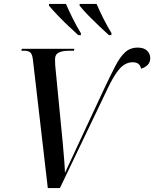

<svg xmlns="http://www.w3.org/2000/svg" viewBox="-20 -964 790 984"><path d="M149 -655Q146 -685 136 -694.5Q126 -704 103 -704H89L92 -714H361L359 -704H334Q300 -704 281 -694.5Q262 -685 262 -660Q262 -647 263 -629L302 -227Q305 -191 308.5 -150Q312 -109 313 -78Q321 -96 332.5 -120.5Q344 -145 356 -170.5Q368 -196 377 -216L517 -516Q548 -581 571.5 -626.5Q595 -672 621 -696Q647 -720 686 -720Q718 -720 734 -704Q750 -688 750 -666Q750 -645 737 -631.5Q724 -618 703 -612Q697 -645 660 -645Q639 -645 619.5 -634Q600 -623 579 -594Q558 -565 533 -513L287 0H225ZM381 -784Q359 -804 331.5 -830Q304 -856 277.5 -883.5Q251 -911 231 -935V-944H318Q332 -911 353 -869Q374 -827 394 -795L395 -784ZM538 -784Q516 -804 488.5 -830Q461 -856 434.5 -883Q408 -910 388 -935V-944H475Q489 -911 510 -869Q531 -827 551 -795V-784Z"/></svg>

Font: Noto Serif Display SemiCondensed Medium
Style: Italic
Weight: 500
Width: 4
Italic angle: -12°
Designer: Monotype Design Team
Foundry: Monotype Imaging Inc.
Version: Version 2.009